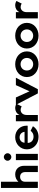

<svg xmlns="http://www.w3.org/2000/svg" viewBox="1596 -2418 836 4068"><g transform="rotate(-90 2014.0 -384.0)"><path d="M65.5 0V-781.8H198.2V-412.7Q224.1 -442.7 264.3 -461.4Q304.5 -480 354.1 -480Q394.1 -480 427.5 -466.6Q460.9 -453.2 484.8 -428.9Q508.6 -404.5 521.8 -370.2Q535 -335.9 535 -294.1V0H402.3V-265.9Q402.3 -318.2 375.5 -347Q348.6 -375.9 301.8 -375.9Q277.7 -375.9 258.4 -368.4Q239.1 -360.9 225.7 -347.5Q212.3 -334.1 205.2 -316.1Q198.2 -298.2 198.2 -277.7V0Z M721.8 -562.3Q705.5 -562.3 691.1 -568.4Q676.8 -574.5 665.9 -585.5Q655 -596.4 648.9 -610.7Q642.7 -625 642.7 -641.4Q642.7 -657.7 648.9 -672Q655 -686.4 665.9 -697.3Q676.8 -708.2 691.1 -714.3Q705.5 -720.5 721.8 -720.5Q738.2 -720.5 752.5 -714.3Q766.8 -708.2 777.7 -697.3Q788.6 -686.4 794.8 -672Q800.9 -657.7 800.9 -641.4Q800.9 -625 794.8 -610.7Q788.6 -596.4 777.7 -585.5Q766.8 -574.5 752.5 -568.4Q738.2 -562.3 721.8 -562.3ZM655.5 0V-465.5H788.2V0Z M1147.7 14.5Q1090.9 14.5 1042.5 -4.3Q994.1 -23.2 958.9 -56.4Q923.6 -89.5 903.6 -134.5Q883.6 -179.5 883.6 -231.8Q883.6 -285 903.6 -330.2Q923.6 -375.5 958.6 -408.9Q993.6 -442.3 1040.7 -461.1Q1087.7 -480 1142.3 -480Q1194.1 -480 1238.6 -461.8Q1283.2 -443.6 1315.7 -411.6Q1348.2 -379.5 1366.6 -336.1Q1385 -292.7 1385 -241.8Q1385 -235.5 1384.8 -229.3Q1384.5 -223.2 1383.6 -215.5H1020Q1020 -187.7 1029.8 -164.8Q1039.5 -141.8 1057.3 -125.5Q1075 -109.1 1099.8 -100.2Q1124.5 -91.4 1155 -91.4Q1192.7 -91.4 1222 -106.4Q1251.4 -121.4 1277.7 -153.2L1373.6 -104.5Q1356.8 -76.8 1333.2 -54.5Q1309.5 -32.3 1280.7 -17Q1251.8 -1.8 1218.2 6.4Q1184.5 14.5 1147.7 14.5ZM1255 -281.8Q1252.3 -305.9 1242.5 -325.2Q1232.7 -344.5 1217.5 -358.2Q1202.3 -371.8 1182.3 -379.3Q1162.3 -386.8 1138.6 -386.8Q1114.5 -386.8 1094.1 -379.1Q1073.6 -371.4 1058.6 -357.5Q1043.6 -343.6 1034.5 -324.3Q1025.5 -305 1024.1 -281.8Z M1479.1 0V-465.5H1611.8V-389.1Q1635.5 -435.9 1673.9 -458Q1712.3 -480 1756.4 -480Q1782.3 -480 1806.8 -473Q1831.4 -465.9 1849.1 -455L1794.1 -342.7Q1778.2 -353.2 1758.6 -359.1Q1739.1 -365 1720 -365Q1698.2 -365 1678.6 -356.4Q1659.1 -347.7 1644.1 -331.4Q1629.1 -315 1620.5 -290.7Q1611.8 -266.4 1611.8 -235V0Z M2069.1 0 1826.4 -465.5H1983.2L2113.6 -176.4L2244.1 -465.5H2400.9L2158.2 0Z M2687.3 14.5Q2629.5 14.5 2580 -3.6Q2530.5 -21.8 2493.9 -54.5Q2457.3 -87.3 2436.4 -132.7Q2415.5 -178.2 2415.5 -232.7Q2415.5 -287.3 2436.4 -332.7Q2457.3 -378.2 2493.9 -410.9Q2530.5 -443.6 2580 -461.8Q2629.5 -480 2687.3 -480Q2745 -480 2794.5 -461.8Q2844.1 -443.6 2880.7 -410.9Q2917.3 -378.2 2938.2 -332.7Q2959.1 -287.3 2959.1 -232.7Q2959.1 -178.2 2938.2 -132.7Q2917.3 -87.3 2880.7 -54.5Q2844.1 -21.8 2794.5 -3.6Q2745 14.5 2687.3 14.5ZM2687.3 -99.1Q2715.5 -99.1 2739.8 -109.1Q2764.1 -119.1 2782 -136.8Q2800 -154.5 2810.2 -179.1Q2820.5 -203.6 2820.5 -232.7Q2820.5 -262.3 2810.2 -286.8Q2800 -311.4 2782 -329.1Q2764.1 -346.8 2739.8 -356.6Q2715.5 -366.4 2687.3 -366.4Q2659.1 -366.4 2634.8 -356.6Q2610.5 -346.8 2592.5 -329.1Q2574.5 -311.4 2564.3 -286.8Q2554.1 -262.3 2554.1 -232.7Q2554.1 -203.6 2564.3 -179.1Q2574.5 -154.5 2592.5 -136.8Q2610.5 -119.1 2634.8 -109.1Q2659.1 -99.1 2687.3 -99.1Z M3291.8 14.5Q3234.1 14.5 3184.5 -3.6Q3135 -21.8 3098.4 -54.5Q3061.8 -87.3 3040.9 -132.7Q3020 -178.2 3020 -232.7Q3020 -287.3 3040.9 -332.7Q3061.8 -378.2 3098.4 -410.9Q3135 -443.6 3184.5 -461.8Q3234.1 -480 3291.8 -480Q3349.5 -480 3399.1 -461.8Q3448.6 -443.6 3485.2 -410.9Q3521.8 -378.2 3542.7 -332.7Q3563.6 -287.3 3563.6 -232.7Q3563.6 -178.2 3542.7 -132.7Q3521.8 -87.3 3485.2 -54.5Q3448.6 -21.8 3399.1 -3.6Q3349.5 14.5 3291.8 14.5ZM3291.8 -99.1Q3320 -99.1 3344.3 -109.1Q3368.6 -119.1 3386.6 -136.8Q3404.5 -154.5 3414.8 -179.1Q3425 -203.6 3425 -232.7Q3425 -262.3 3414.8 -286.8Q3404.5 -311.4 3386.6 -329.1Q3368.6 -346.8 3344.3 -356.6Q3320 -366.4 3291.8 -366.4Q3263.6 -366.4 3239.3 -356.6Q3215 -346.8 3197 -329.1Q3179.1 -311.4 3168.9 -286.8Q3158.6 -262.3 3158.6 -232.7Q3158.6 -203.6 3168.9 -179.1Q3179.1 -154.5 3197 -136.8Q3215 -119.1 3239.3 -109.1Q3263.6 -99.1 3291.8 -99.1Z M3657.7 0V-465.5H3790.5V-389.1Q3814.1 -435.9 3852.5 -458Q3890.9 -480 3935 -480Q3960.9 -480 3985.5 -473Q4010 -465.9 4027.7 -455L3972.7 -342.7Q3956.8 -353.2 3937.3 -359.1Q3917.7 -365 3898.6 -365Q3876.8 -365 3857.3 -356.4Q3837.7 -347.7 3822.7 -331.4Q3807.7 -315 3799.1 -290.7Q3790.5 -266.4 3790.5 -235V0Z"/></g></svg>

Font: Spartan
Style: Bold
Weight: 700
Designer: Matt Bailey, Mirko Velimirovic
Foundry: Matt Bailey
Version: Version 1.005